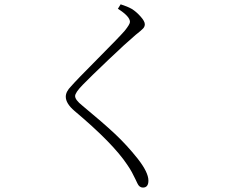

<svg xmlns="http://www.w3.org/2000/svg" viewBox="-20 -808 1040 885"><path d="M579.1 -707Q579.1 -732.4 523.4 -767.6L536.1 -788.1Q567.4 -778.3 587.9 -766.6Q608.4 -753.9 627.9 -731.9Q647.5 -710 647.5 -696.3Q647.5 -685.5 640.1 -677.2Q632.8 -668.9 605.5 -647.5Q560.5 -609.4 479.5 -532.2Q398.4 -455.1 361.3 -417Q326.2 -380.9 326.2 -365.2Q326.2 -347.7 359.4 -321.3Q455.1 -242.2 509.8 -190.9Q564.5 -139.6 614.3 -77.1Q664.1 -13.7 664.1 24.4Q664.1 56.6 638.7 56.6Q622.1 56.6 613.3 37.1Q611.3 33.2 604 17.6Q596.7 2 587.9 -14.2Q579.1 -30.3 566.4 -48.8Q501 -147.5 323.2 -296.9Q283.2 -331.1 283.2 -362.3Q283.2 -385.7 307.6 -410.2Q331.1 -437.5 430.2 -537.1Q529.3 -636.7 554.7 -666Q579.1 -696.3 579.1 -707Z"/></svg>

Font: GenYoMin TW TTF ExtraLight
Style: Regular
Weight: 250
Version: Version 1.300